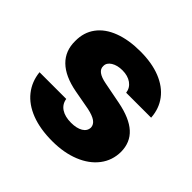

<svg xmlns="http://www.w3.org/2000/svg" viewBox="-141 -681 834 834"><g transform="rotate(45 276.5 -263.5)"><path d="M278.3 -423.8Q247.1 -423.8 226.3 -410.9Q205.6 -397.9 206.1 -377.9Q204.6 -343.8 266.6 -332L367.2 -312.5Q446.3 -296.9 485.1 -261.7Q523.9 -226.6 524.4 -168.9Q523.9 -115.7 492.9 -75.2Q461.9 -34.7 406.7 -12.5Q351.6 9.8 280.3 9.8Q205.6 9.8 151.1 -11.2Q96.7 -32.2 65.7 -71.3Q34.7 -110.4 29.3 -163.1H193.4Q197.8 -134.8 220.9 -119.6Q244.1 -104.5 281.2 -104.5Q315.4 -104.5 336.2 -116.9Q356.9 -129.4 357.4 -151.4Q356.4 -168.9 340.3 -180.4Q324.2 -191.9 290 -199.2L199.2 -215.8Q121.1 -230.5 81.5 -269.3Q42 -308.1 43 -369.1Q42.5 -421.4 70.6 -459.2Q98.6 -497.1 151.4 -517.1Q204.1 -537.1 275.4 -537.1Q346.2 -537.1 398.2 -516.4Q450.2 -495.6 479.2 -457.3Q508.3 -418.9 511.7 -366.2H358.4Q355 -392.6 333.3 -408.2Q311.5 -423.8 278.3 -423.8Z"/></g></svg>

Font: Pretendard JP ExtraBold
Style: Regular
Weight: 800
Designer: Base glyphs from Inter by Rasmus Andersson; Hangeul glyphs from Noto Sans CJK(Source Han Sans) by Jang Soo-young and Kan
Foundry: Kil Hyung-jin
Version: Version 1.309